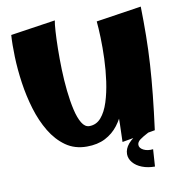

<svg xmlns="http://www.w3.org/2000/svg" viewBox="-101 -868 1087 1158"><g transform="rotate(-10 442.5 -288.5)"><path d="M371 8Q297 8 242.5 -30.5Q188 -69 149.5 -133Q111 -197 87 -276.5Q63 -356 51 -439.5Q39 -523 36.5 -600Q34 -677 38 -734L312 -775Q308 -756 305 -710.5Q302 -665 301 -604Q300 -543 302 -476Q304 -409 311 -344Q318 -279 330 -226.5Q342 -174 361 -142.5Q380 -111 407 -111Q450 -111 479 -144.5Q508 -178 526 -234.5Q544 -291 553.5 -358.5Q563 -426 565.5 -495.5Q568 -565 566 -625Q564 -685 560 -725L664 -511Q663 -462 659 -405Q655 -348 645 -289.5Q635 -231 615.5 -178Q596 -125 564 -83Q532 -41 484.5 -16.5Q437 8 371 8ZM587 18Q591 -90 591.5 -183Q592 -276 589 -362Q586 -448 579 -536.5Q572 -625 560 -725L837 -767Q839 -675 838 -588.5Q837 -502 831.5 -414Q826 -326 816 -229Q806 -132 791 -18ZM754 198Q711 198 676 184.5Q641 171 621 147Q601 123 601 95Q601 63 625.5 33.5Q650 4 705 -26L752 -12Q715 7 696.5 21Q678 35 678 52Q678 72 702.5 84.5Q727 97 761 93Z"/></g></svg>

Font: Marhey Light
Style: Regular
Weight: 300
Designer: Nur Syamsi & Bustanul Arifin
Foundry: Namelatype
Version: Version 1.000